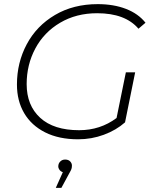

<svg xmlns="http://www.w3.org/2000/svg" viewBox="-20 -669 751 929"><path d="M684 -559 650 -530Q586 -605 450 -605Q349 -605 271 -559Q193 -513 151 -434.5Q109 -356 109 -262Q109 -159 174.5 -99Q240 -39 363 -39Q465 -39 544 -98L589 -319H634L585 -77Q542 -39 482.5 -17Q423 5 358 5Q265 5 198.5 -28.5Q132 -62 97 -121.5Q62 -181 62 -260Q62 -366 109.5 -455Q157 -544 246 -596.5Q335 -649 453 -649Q530 -649 589.5 -626Q649 -603 684 -559ZM328 132Q328 142 325.5 149Q323 156 316 168L277 240H250L284 164Q274 161 268 153Q262 145 262 136Q262 122 271.5 112.5Q281 103 295 103Q311 103 319.5 112Q328 121 328 132Z"/></svg>

Font: Montserrat Ace
Style: Light Italic
Weight: 300
Italic angle: -11.3°
Designer: Julieta Ulanovsky
Foundry: Julieta Ulanovsky
Version: Version 1